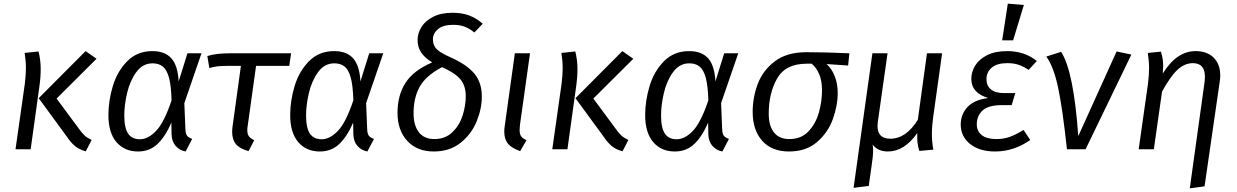

<svg xmlns="http://www.w3.org/2000/svg" viewBox="-20 -818 6775 1052"><path d="M348 -67 192 -280 449 -538 509 -496 290 -278 407 -120Q428 -90 442.5 -76.5Q457 -63 482 -51L450 11Q413 1 390.5 -18Q368 -37 348 -67ZM116 -359Q122 -409 122 -444Q122 -484 115 -528L191 -536Q203 -490 203 -440Q203 -393 195 -338L148 0H65Z M959 -372 1007 -526H1084L990 -253L996 -107Q997 -86 1004.5 -75Q1012 -64 1033 -57L997 12Q964 6 942.5 -18.5Q921 -43 920 -83L919 -146Q886 -70 843 -29Q800 12 736 12Q662 12 618 -39.5Q574 -91 574 -187Q574 -267 598.5 -347.5Q623 -428 677.5 -483Q732 -538 815 -538Q883 -538 918.5 -499Q954 -460 959 -372ZM661 -186Q661 -117 682 -86Q703 -55 746 -55Q792 -55 836 -101.5Q880 -148 920 -268Q918 -348 906 -392Q894 -436 872 -453.5Q850 -471 816 -471Q762 -471 727 -423Q692 -375 676.5 -308.5Q661 -242 661 -186Z M1338 -134Q1335 -118 1335 -105Q1335 -83 1344 -71Q1353 -59 1373 -50L1342 10Q1294 -3 1273 -28Q1252 -53 1252 -96Q1252 -112 1255 -131L1300 -457H1227Q1192 -457 1171 -454.5Q1150 -452 1127 -445L1116 -511Q1164 -526 1239 -526H1575L1565 -457H1383Z M1955 -372 2003 -526H2080L1986 -253L1992 -107Q1993 -86 2000.5 -75Q2008 -64 2029 -57L1993 12Q1960 6 1938.5 -18.5Q1917 -43 1916 -83L1915 -146Q1882 -70 1839 -29Q1796 12 1732 12Q1658 12 1614 -39.5Q1570 -91 1570 -187Q1570 -267 1594.5 -347.5Q1619 -428 1673.5 -483Q1728 -538 1811 -538Q1879 -538 1914.5 -499Q1950 -460 1955 -372ZM1657 -186Q1657 -117 1678 -86Q1699 -55 1742 -55Q1788 -55 1832 -101.5Q1876 -148 1916 -268Q1914 -348 1902 -392Q1890 -436 1868 -453.5Q1846 -471 1812 -471Q1758 -471 1723 -423Q1688 -375 1672.5 -308.5Q1657 -242 1657 -186Z M2625 -688 2579 -640Q2551 -663 2524 -672.5Q2497 -682 2463 -682Q2408 -682 2380 -658.5Q2352 -635 2352 -602Q2352 -569 2373.5 -548Q2395 -527 2457 -500Q2540 -462 2580 -413.5Q2620 -365 2620 -289Q2620 -222 2591.5 -152.5Q2563 -83 2503.5 -35.5Q2444 12 2357 12Q2265 12 2211.5 -46Q2158 -104 2158 -200Q2158 -295 2201.5 -363.5Q2245 -432 2348 -476Q2305 -503 2286.5 -532Q2268 -561 2268 -599Q2268 -635 2288.5 -669Q2309 -703 2352.5 -725.5Q2396 -748 2460 -748Q2512 -748 2551.5 -733Q2591 -718 2625 -688ZM2246 -197Q2246 -131 2275 -93.5Q2304 -56 2360 -56Q2419 -56 2458 -93Q2497 -130 2514.5 -184.5Q2532 -239 2532 -291Q2532 -348 2502.5 -383.5Q2473 -419 2402 -450Q2314 -404 2280 -343.5Q2246 -283 2246 -197Z M2829 -134Q2827 -112 2827 -106Q2827 -83 2835.5 -71Q2844 -59 2865 -50L2830 10Q2784 -6 2763.5 -30.5Q2743 -55 2743 -97Q2743 -113 2746 -131L2801 -526H2884Z M3289 -67 3133 -280 3390 -538 3450 -496 3231 -278 3348 -120Q3369 -90 3383.5 -76.5Q3398 -63 3423 -51L3391 11Q3354 1 3331.5 -18Q3309 -37 3289 -67ZM3057 -359Q3063 -409 3063 -444Q3063 -484 3056 -528L3132 -536Q3144 -490 3144 -440Q3144 -393 3136 -338L3089 0H3006Z M3900 -372 3948 -526H4025L3931 -253L3937 -107Q3938 -86 3945.5 -75Q3953 -64 3974 -57L3938 12Q3905 6 3883.5 -18.5Q3862 -43 3861 -83L3860 -146Q3827 -70 3784 -29Q3741 12 3677 12Q3603 12 3559 -39.5Q3515 -91 3515 -187Q3515 -267 3539.5 -347.5Q3564 -428 3618.5 -483Q3673 -538 3756 -538Q3824 -538 3859.5 -499Q3895 -460 3900 -372ZM3602 -186Q3602 -117 3623 -86Q3644 -55 3687 -55Q3733 -55 3777 -101.5Q3821 -148 3861 -268Q3859 -348 3847 -392Q3835 -436 3813 -453.5Q3791 -471 3757 -471Q3703 -471 3668 -423Q3633 -375 3617.5 -308.5Q3602 -242 3602 -186Z M4104 -205Q4104 -282 4131 -356Q4158 -430 4224 -481Q4290 -532 4399 -532Q4502 -532 4634 -526L4627 -459L4509 -467Q4537 -442 4553.5 -401Q4570 -360 4570 -308Q4570 -240 4543.5 -166Q4517 -92 4457 -40Q4397 12 4303 12Q4208 12 4156 -47Q4104 -106 4104 -205ZM4484 -323Q4484 -375 4468.5 -411.5Q4453 -448 4427 -469H4400Q4284 -469 4238 -388Q4192 -307 4192 -195Q4192 -128 4221 -92Q4250 -56 4305 -56Q4371 -56 4411 -99.5Q4451 -143 4467.5 -204Q4484 -265 4484 -323Z M5086 -86Q5086 -38 5094 2L5017 9Q5009 -17 5007 -38Q5005 -59 5006 -89Q4935 12 4845 12Q4790 12 4761 -26Q4764 -13 4764 5Q4764 37 4755 95L4740 201L4657 211L4760 -526H4843L4790 -152Q4788 -134 4788 -128Q4788 -58 4858 -58Q4945 -58 5009 -162L5059 -526H5142L5093 -176Q5086 -128 5086 -86Z M5244 -136Q5244 -191 5280.5 -231Q5317 -271 5395 -281Q5302 -308 5302 -386Q5302 -424 5323 -458.5Q5344 -493 5388 -515.5Q5432 -538 5499 -538Q5593 -538 5661 -484L5616 -435Q5589 -453 5562.5 -462.5Q5536 -472 5499 -472Q5442 -472 5413.5 -447Q5385 -422 5385 -385Q5385 -348 5409.5 -328Q5434 -308 5481 -308H5543L5523 -242H5470Q5395 -242 5363.5 -212.5Q5332 -183 5332 -137Q5332 -99 5359.5 -77.5Q5387 -56 5439 -56Q5479 -56 5512.5 -68Q5546 -80 5588 -106L5625 -51Q5535 12 5432 12Q5347 12 5295.5 -29Q5244 -70 5244 -136ZM5590 -791 5531 -597H5471L5502 -798Z M5888 -72 6098 -536 6179 -519 5928 0H5826Q5802 -223 5777.5 -338Q5753 -453 5713 -508L5794 -534Q5863 -428 5888 -72Z M6580 -368Q6582 -390 6582 -397Q6582 -472 6516 -472Q6471 -472 6432 -436Q6393 -400 6347 -316L6302 0H6219L6270 -359Q6276 -409 6276 -444Q6276 -484 6269 -528L6341 -535Q6347 -514 6350 -497.5Q6353 -481 6353 -454Q6353 -445 6351 -415Q6427 -538 6531 -538Q6594 -538 6630 -502Q6666 -466 6666 -404Q6666 -388 6663 -370L6580 203L6499 214Z"/></svg>

Font: FiraGO Book
Style: Italic
Weight: 350
Italic angle: -8°
Designer: bBox Type GmbH
Foundry: bBox Type GmbH
Version: Version 1.001